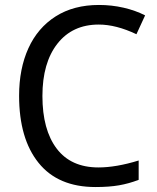

<svg xmlns="http://www.w3.org/2000/svg" viewBox="-20 -744 634 774"><path d="M151 -357Q151 -221 208.5 -145Q266 -69 377 -69Q448 -69 539 -97V-19Q500 -4 460 3Q420 10 365 10Q214 10 135.5 -87.5Q57 -185 57 -358Q57 -467 94.5 -549.5Q132 -632 204.5 -678Q277 -724 379 -724Q430 -724 478 -713Q526 -702 565 -682L530 -606Q448 -645 378 -645Q272 -645 211.5 -568Q151 -491 151 -357Z"/></svg>

Font: Noto Sans Display
Style: Regular
Weight: 400
Designer: Monotype Design team
Foundry: Monotype Imaging Inc.
Version: Version 1.000